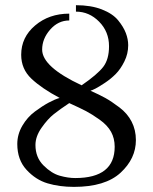

<svg xmlns="http://www.w3.org/2000/svg" viewBox="-20 -711 594 743"><path d="M117.2 -149.9Q117.2 -102.1 148.2 -71Q179.2 -40 211.2 -31Q243.2 -22 271 -22Q423.8 -22 423.8 -143.1Q423.8 -175.3 409.9 -200.7Q396 -226.1 366 -247.6Q335.9 -269 313 -281Q290 -293 248 -312Q211.9 -288.1 188.5 -269.5Q165 -251 141.1 -217Q117.2 -183.1 117.2 -149.9ZM401.9 -532.2Q401.9 -588.4 363.5 -627.2Q325.2 -666 273.9 -666V-690.9Q332 -690.9 374 -674.6Q416 -658.2 437 -632.6Q458 -606.9 467 -583Q476.1 -559.1 476.1 -536.1Q476.1 -502.9 461.4 -473.4Q446.8 -443.8 428 -424.8Q409.2 -405.8 386 -390.4Q362.8 -375 349.9 -368.4Q336.9 -361.8 330.1 -359.9Q364.3 -344.7 387.7 -331.8Q411.1 -318.8 442.1 -295.4Q473.1 -272 489.5 -240Q505.9 -208 505.9 -168.9Q505.9 -97.2 446.5 -42.5Q387.2 12.2 266.1 12.2Q210 12.2 164.1 -1.5Q118.2 -15.1 82.5 -54Q46.9 -92.8 46.9 -153.8Q46.9 -190.9 66.4 -224.4Q85.9 -257.8 115 -279.3Q144 -300.8 168.5 -314Q192.9 -327.1 210.9 -332Q141.1 -369.1 101.6 -406.5Q62 -443.8 62 -499Q62 -566.9 116 -612.5Q169.9 -658.2 248 -658.2V-631.8Q205.1 -631.8 174.1 -596.4Q143.1 -561 143.1 -519Q143.1 -452.1 295.9 -380.9Q356.9 -422.9 379.4 -452.1Q401.9 -481.4 401.9 -532.2Z"/></svg>

Font: Linux Libertine Capitals
Style: Small Caps
Weight: 400
Designer: Philipp H. Poll
Foundry: Philipp H. Poll
Version: Version 5.1.3